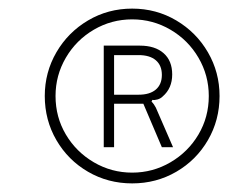

<svg xmlns="http://www.w3.org/2000/svg" viewBox="-20 -793 554 446"><path d="M84 -570Q84 -625 111 -671.5Q138 -718 184.5 -745.5Q231 -773 287 -773Q343 -773 389.5 -745.5Q436 -718 463 -671.5Q490 -625 490 -570Q490 -514 463 -467.5Q436 -421 389.5 -394Q343 -367 287 -367Q231 -367 184.5 -394Q138 -421 111 -467.5Q84 -514 84 -570ZM465 -570Q465 -618 441 -659Q417 -700 376 -724Q335 -748 287 -748Q239 -748 198 -724Q157 -700 133 -659Q109 -618 109 -570Q109 -521 133 -480.5Q157 -440 198 -416Q239 -392 287 -392Q335 -392 376 -416Q417 -440 441 -480.5Q465 -521 465 -570ZM221 -451V-687H305Q340 -687 360 -669.5Q380 -652 380 -620Q380 -588 358 -569Q353 -564 346 -562Q339 -560 334 -561L332 -557Q338 -551 342 -543L382 -451H356L313 -552H245V-451ZM302 -573Q328 -573 342 -585Q356 -597 356 -619Q356 -641 342 -653Q328 -665 302 -665H245V-573Z"/></svg>

Font: Open Sauce Sans Light Italic
Style: Regular
Weight: 300
Italic angle: -10°
Designer: Alfredo Marco Pradil
Foundry: Creative Sauce Fz LLC
Version: Version 1.477